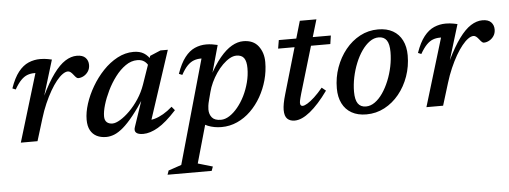

<svg xmlns="http://www.w3.org/2000/svg" viewBox="-51 -678 2824 1066"><g transform="rotate(-5 1361.0 -145.0)"><path d="M161.5 -378Q160 -378 158.2 -378Q156.5 -378 154.5 -378Q134 -378 116 -371.2Q98 -364.5 80.8 -347Q63.5 -329.5 44.5 -296.5L26.5 -304Q46.5 -361.5 72.2 -394Q98 -426.5 129 -439.8Q160 -453 194 -453Q206 -453 216.5 -452Q227 -451 237.5 -449Q248 -447 259 -444.5L198 -244.5L198.5 -247Q234.5 -321 267.8 -366.5Q301 -412 333.5 -432.8Q366 -453.5 398.5 -453.5Q431 -453.5 446.5 -437.5Q462 -421.5 462 -397Q462 -376.5 452 -361.2Q442 -346 426.8 -337.5Q411.5 -329 395.5 -329Q391 -329 385.2 -334Q379.5 -339 372 -349Q364 -359.5 356.8 -365.2Q349.5 -371 341.5 -371Q328 -371 311.5 -359.2Q295 -347.5 277.2 -325.5Q259.5 -303.5 241.8 -272.8Q224 -242 207.5 -204.2Q191 -166.5 178 -123.5L140 0H47Z M685.5 -31.5 741.5 -197.5H750Q709.5 -135 677 -94.5Q644.5 -54 617.8 -31.2Q591 -8.5 567.8 0.8Q544.5 10 522.5 10Q492.5 10 470 -1.2Q447.5 -12.5 434.8 -35.5Q422 -58.5 422 -95Q422 -135.5 437.2 -183.2Q452.5 -231 479.8 -277.5Q507 -324 543.5 -362.5Q580 -401 623.5 -424.2Q667 -447.5 714 -447.5Q748.5 -447.5 771.5 -433.2Q794.5 -419 811.5 -389.5L792.5 -360Q785.5 -377.5 770 -388.8Q754.5 -400 730.5 -400Q696.5 -400 665.2 -378.2Q634 -356.5 607.5 -321.5Q581 -286.5 561.5 -246.2Q542 -206 531 -168.8Q520 -131.5 520 -105Q520 -83 531.8 -72.2Q543.5 -61.5 563.5 -61.5Q581.5 -61.5 607.2 -77Q633 -92.5 660.5 -119.8Q688 -147 712 -183.5Q736 -220 750.5 -261.5L804.5 -417.5L864 -442.5H905L771.5 -36L757.5 -63Q776.5 -61 799.5 -67.5Q822.5 -74 847.5 -88.5Q872.5 -103 898 -125.5L915 -105Q856.5 -41 811.5 -15Q766.5 11 729 11Q700.5 11 689.2 0.2Q678 -10.5 685.5 -31.5Z M1109 -146Q1103.5 -126 1102 -113.2Q1100.5 -100.5 1100.5 -92.5Q1100.5 -65.5 1115.5 -47.5Q1130.5 -29.5 1165 -29.5Q1188.5 -29.5 1212.8 -45Q1237 -60.5 1259.2 -87.5Q1281.5 -114.5 1298.8 -149.2Q1316 -184 1326.2 -223.2Q1336.5 -262.5 1336.5 -302.5Q1336.5 -340.5 1323.5 -358.8Q1310.5 -377 1281.5 -377Q1263 -377 1243.2 -365.8Q1223.5 -354.5 1204.2 -335.5Q1185 -316.5 1168.2 -292Q1151.5 -267.5 1139 -240.8Q1126.5 -214 1120 -188ZM1040 -44.5H1085L1015.5 201L1097.5 225L1089 248.5H843L851 225.5L923.5 201L1087 -378Q1086.5 -378 1085.2 -378Q1084 -378 1083 -378Q1062 -378 1043.8 -371.2Q1025.5 -364.5 1008.2 -347Q991 -329.5 973 -296.5L954.5 -304Q974.5 -361.5 1000 -394.2Q1025.5 -427 1055.8 -440.2Q1086 -453.5 1119.5 -453.5Q1136.5 -453.5 1151.5 -451.2Q1166.5 -449 1183 -445L1132.5 -264L1129.5 -273Q1162.5 -336.5 1195.8 -376.2Q1229 -416 1261.8 -434.8Q1294.5 -453.5 1326 -453.5Q1382 -453.5 1410 -416.8Q1438 -380 1438 -327.5Q1438 -276.5 1424.5 -227.5Q1411 -178.5 1386.5 -135.5Q1362 -92.5 1328.2 -59.5Q1294.5 -26.5 1253 -7.8Q1211.5 11 1165 11Q1124.5 11 1089.5 -2.8Q1054.5 -16.5 1040 -44.5Z M1515.5 -395.5 1523.5 -442.5H1813.5L1806.5 -395.5ZM1621.5 -136Q1617.5 -122 1615 -112.2Q1612.5 -102.5 1611.2 -95.8Q1610 -89 1610 -84.5Q1610 -75 1613.8 -71Q1617.5 -67 1623.5 -67Q1634 -67 1651.2 -77.5Q1668.5 -88 1690.5 -108.2Q1712.5 -128.5 1737.5 -158.5L1760 -140Q1733.5 -103 1708.2 -75Q1683 -47 1659.5 -28Q1636 -9 1614.2 0.8Q1592.5 10.5 1572.5 10.5Q1547 10.5 1531.8 -4Q1516.5 -18.5 1516.5 -54Q1516.5 -69 1520.5 -90.8Q1524.5 -112.5 1533 -141L1649 -539H1741.5Z M2077.5 -453.5Q2126 -453.5 2159.8 -434.2Q2193.5 -415 2211.2 -379.5Q2229 -344 2229 -295.5Q2229 -234.5 2209.5 -179.2Q2190 -124 2155.2 -81.2Q2120.5 -38.5 2073.8 -13.8Q2027 11 1972.5 11Q1924.5 11 1890.5 -8.2Q1856.5 -27.5 1838.8 -63Q1821 -98.5 1821 -147Q1821 -208 1840.8 -263Q1860.5 -318 1895.2 -361Q1930 -404 1976.5 -428.8Q2023 -453.5 2077.5 -453.5ZM1974 -33Q1999.5 -33 2023.5 -50Q2047.5 -67 2067.8 -96.5Q2088 -126 2103.2 -163.2Q2118.5 -200.5 2127 -241.5Q2135.5 -282.5 2135.5 -322.5Q2135.5 -367.5 2121 -388.2Q2106.5 -409 2076.5 -409Q2050.5 -409 2026.8 -392Q2003 -375 1982.5 -345.8Q1962 -316.5 1946.8 -279Q1931.5 -241.5 1923 -200.5Q1914.5 -159.5 1914.5 -120Q1914.5 -75.5 1929.2 -54.2Q1944 -33 1974 -33Z M2422 -378Q2420.5 -378 2418.8 -378Q2417 -378 2415 -378Q2394.5 -378 2376.5 -371.2Q2358.5 -364.5 2341.2 -347Q2324 -329.5 2305 -296.5L2287 -304Q2307 -361.5 2332.8 -394Q2358.5 -426.5 2389.5 -439.8Q2420.5 -453 2454.5 -453Q2466.5 -453 2477 -452Q2487.5 -451 2498 -449Q2508.5 -447 2519.5 -444.5L2458.5 -244.5L2459 -247Q2495 -321 2528.2 -366.5Q2561.5 -412 2594 -432.8Q2626.5 -453.5 2659 -453.5Q2691.5 -453.5 2707 -437.5Q2722.5 -421.5 2722.5 -397Q2722.5 -376.5 2712.5 -361.2Q2702.5 -346 2687.2 -337.5Q2672 -329 2656 -329Q2651.5 -329 2645.8 -334Q2640 -339 2632.5 -349Q2624.5 -359.5 2617.2 -365.2Q2610 -371 2602 -371Q2588.5 -371 2572 -359.2Q2555.5 -347.5 2537.8 -325.5Q2520 -303.5 2502.2 -272.8Q2484.5 -242 2468 -204.2Q2451.5 -166.5 2438.5 -123.5L2400.5 0H2307.5Z"/></g></svg>

Font: Newsreader 16pt Medium
Style: Italic
Weight: 500
Italic angle: -17°
Designer: Hugues Gentile
Foundry: Production Type
Version: Version 1.003